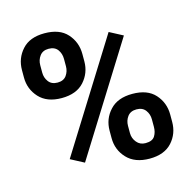

<svg xmlns="http://www.w3.org/2000/svg" viewBox="-107 -829 952 946"><g transform="rotate(-15 369.5 -355.5)"><path d="M46.9 -536.6C46.9 -497.1 60.1 -462.9 86.4 -434.1C112.8 -405.3 150.9 -390.6 201.2 -390.6C251.5 -390.6 290 -405.3 315.9 -434.1C341.8 -462.9 355 -497.1 355 -536.6V-574.2C355 -614.7 341.8 -649.4 315.9 -678.2C290 -707 251.5 -721.2 200.2 -721.2C150.4 -721.2 112.3 -707 86.4 -678.2C60.1 -649.4 46.9 -614.7 46.9 -574.2ZM507.8 -645.5 160.6 -89.8 229 -53.7 576.2 -609.4ZM140.1 -574.2C140.1 -592.3 145 -607.9 155.3 -621.6C165.5 -635.3 180.2 -642.1 200.2 -642.1C221.2 -642.1 236.3 -635.3 246.6 -621.6C256.3 -607.9 261.2 -592.3 261.2 -574.2V-536.6C261.2 -519.5 256.3 -503.9 246.6 -490.2C236.8 -476.6 221.7 -469.7 201.2 -469.7C180.7 -469.7 165.5 -476.6 155.3 -490.2C145 -503.9 140.1 -519.5 140.1 -536.6ZM386.7 -136.7C386.7 -96.7 399.9 -62.5 426.8 -33.7C453.6 -4.9 492.2 9.8 542.5 9.8C592.8 9.8 631.3 -4.9 657.2 -33.7C683.1 -62.5 695.8 -96.7 695.8 -136.7V-174.3C695.8 -214.4 682.6 -249 656.7 -277.8C630.9 -306.6 592.3 -320.8 541.5 -320.8C491.2 -320.8 453.1 -306.6 426.8 -277.8C399.9 -249 386.7 -214.4 386.7 -174.3ZM480.5 -174.3C480.5 -191.9 485.4 -207.5 495.6 -221.2C505.9 -234.9 521 -241.7 541.5 -241.7C562 -241.7 577.1 -234.9 587.4 -221.2C597.7 -207.5 602.5 -191.9 602.5 -174.3V-136.7C602.5 -118.7 598.6 -103 590.3 -89.8C582 -76.2 566.4 -69.3 542.5 -69.3C523.4 -69.3 508.8 -76.2 497.6 -89.8C486.3 -103.5 480.5 -119.1 480.5 -136.7Z"/></g></svg>

Font: Vazirmatn
Style: Bold
Weight: 700
Designer: Saber Rastikerdar
Foundry: Saber Rastikerdar
Version: Version 33.003